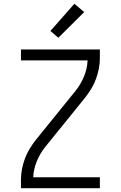

<svg xmlns="http://www.w3.org/2000/svg" viewBox="-20 -997 640 1017"><path d="M91 0V-46Q91 -74 96.5 -102Q102 -130 112 -157Q122 -184 136.5 -208Q151 -232 169 -255L381 -517Q408 -551 425 -592Q442 -633 444 -677H91V-735H509V-689Q509 -661 503.5 -633Q498 -605 488 -578Q478 -551 463.5 -527Q449 -503 431 -480L219 -218Q192 -184 175 -143Q158 -102 156 -58H509V0ZM289 -797 247 -833 374 -977 426 -933Z"/></svg>

Font: Iosevka Curly Light Extended
Style: Regular
Weight: 300
Width: 7
Monospace: yes
Designer: Belleve Invis
Foundry: Belleve Invis
Version: Version 11.1.0; ttfautohint (v1.8.3)